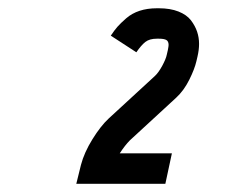

<svg xmlns="http://www.w3.org/2000/svg" viewBox="-20 -723 565 462"><path d="M246.6 -637.2Q255.4 -650.4 262.7 -658.7Q270 -667 283.7 -679Q297.4 -690.9 315.9 -697Q334.5 -703.1 357.4 -703.1H362.3Q389.6 -703.1 409.4 -695.3Q429.2 -687.5 439.5 -674.1Q449.7 -660.6 454.3 -646.7Q459 -632.8 459 -617.2Q459 -603 455.1 -586.4L452.6 -575.7Q448.2 -556.6 435.3 -530.8Q422.4 -504.9 403.8 -487.8L292.5 -385.3Q280.8 -373.5 268.1 -354H393.6L377.9 -280.8H163.6L174.8 -326.2Q182.6 -356 202.4 -387.9Q222.2 -419.9 241.7 -438L352.1 -539.6Q361.3 -547.9 370.4 -564.7Q379.4 -581.5 381.3 -591.3L383.8 -602.1Q385.7 -611.8 385.7 -614.7Q385.7 -623.5 380.4 -626.7Q375 -629.9 362.3 -629.9H357.4Q339.8 -629.9 329.8 -622.1Q319.8 -614.3 308.1 -597.2Z"/></svg>

Font: Anka/Coder Condensed
Style: Italic
Weight: 400
Width: 4
Italic angle: -12°
Monospace: yes
Version: Version 001.100